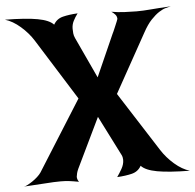

<svg xmlns="http://www.w3.org/2000/svg" viewBox="-84 -793 865 853"><g transform="rotate(-5 349.0 -367.0)"><path d="M605 -104Q628 -68 661.5 -39Q695 -10 729 0Q635 -1 583.5 -10.5Q532 -20 513 -41Q499 -16 471 -9Q443 -2 405 0Q415 -14 426.5 -34Q438 -54 438 -74Q438 -86 433 -96L343 -274L236 -52Q231 -41 229 -33Q227 -25 226 -17Q226 -5 234 6Q207 1 190 -1Q173 -3 153 -3Q124 -3 84.5 0Q45 3 -12 6Q-6 6 4.5 0.5Q15 -5 27 -13Q39 -21 50 -31Q61 -41 67 -50L264 -363L93 -636Q71 -671 37 -700.5Q3 -730 -31 -740Q63 -739 114.5 -729.5Q166 -720 185 -699Q199 -724 227 -731Q255 -738 293 -740Q281 -724 273 -708Q265 -692 265 -674Q265 -664 266 -653.5Q267 -643 272 -632L357 -449L440 -636Q441 -637 445 -646.5Q449 -656 454 -667.5Q459 -679 463 -689Q467 -699 467 -700Q467 -712 459 -720.5Q451 -729 443 -734Q470 -729 502 -727.5Q534 -726 555 -726Q584 -726 618 -729Q652 -732 708 -735Q699 -733 685.5 -729.5Q672 -726 655 -715Q638 -704 619 -684Q600 -664 581 -629L436 -368Z"/></g></svg>

Font: New Rocker
Style: Regular
Weight: 400
Designer: Pablo Impallari, Brenda Gallo, Rodrigo Fuenzalida
Foundry: Pablo Impallari, Brenda Gallo, Rodrigo Fuenzalida
Version: Version 1.000; ttfautohint (v0.93) -l 8 -r 50 -G 200 -x 14 -